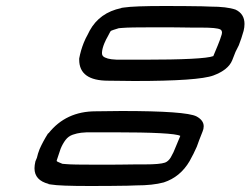

<svg xmlns="http://www.w3.org/2000/svg" viewBox="-20 -720 835 640"><path d="M385 -350Q600 -350 635 -332Q659 -319 659 -299Q659 -290 655 -281L644 -253L636 -231Q626 -208 612 -183Q581 -130 526 -112Q489 -102 434 -102L405 -101Q350 -100 280 -100Q178 -100 150 -105Q144 -106 143 -106H142V-107Q95 -119 95 -159Q95 -169 98 -182L103 -194Q106 -208 112 -223Q123 -248 140 -275L142 -276Q200 -349 299 -349ZM270 -279Q264 -279 250.5 -277.5Q237 -276 222.5 -271Q208 -266 198.5 -253.5Q189 -241 182 -224L174 -200Q172 -193 170 -188Q169 -186 169 -185Q169 -183 170 -182Q171 -181 188 -174Q190 -174 200 -173Q210 -172 235.5 -171.5Q261 -171 309 -171Q378 -171 433 -172H463Q513 -172 530 -178Q541 -182 549 -195Q559 -212 566 -231L581 -267Q560 -279 356 -279ZM427 -450 341 -451Q244 -451 244 -521V-525Q249 -552 259 -577Q265 -592 273 -606L279 -618Q312 -678 384 -693Q385 -694 386.5 -694Q388 -694 394 -695Q426 -700 528 -700Q598 -700 653 -699L681 -698Q736 -698 765 -688Q795 -674 795 -640Q795 -629 792 -617Q785 -592 776 -569L765 -547L754 -519Q741 -487 691.5 -468.5Q642 -450 427 -450ZM370 -521H456Q660 -521 691 -533L706 -569Q714 -588 719 -605Q720 -609 720 -611Q720 -619 714 -622Q702 -628 652 -628H622Q568 -629 499 -629Q451 -629 425 -628.5Q399 -628 388.5 -627Q378 -626 376 -626Q353 -619 350.5 -617.5Q348 -616 346 -611.5Q344 -607 340 -600Q333 -588 328 -576Q321 -559 320 -546V-542Q320 -533 329.5 -528.5Q339 -524 351.5 -522.5Q364 -521 370 -521Z"/></svg>

Font: Bubblez Graffiti
Style: Italic
Weight: 400
Italic angle: -22.5°
Designer: GGBotNet
Foundry: GGBotNet
Version: 1.00